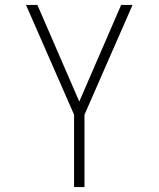

<svg xmlns="http://www.w3.org/2000/svg" viewBox="-20 -540 640 775"><path d="M279 215V-77L85 -520H131L300 -130L469 -520H515L321 -77V215Z"/></svg>

Font: Iosevka SS04 XLt Ex
Style: Regular
Weight: 200
Width: 7
Monospace: yes
Designer: Belleve Invis
Foundry: Belleve Invis
Version: Version 19.0.0; ttfautohint (v1.8.4)